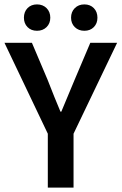

<svg xmlns="http://www.w3.org/2000/svg" viewBox="-24 -847 549 867"><path d="M191.9 0V-243.2L-3.9 -653.8H120.1L190.9 -486.8Q223.1 -403.8 249 -342.8H252.9Q304.7 -465.8 313 -486.8L383.8 -653.8H504.9L308.1 -243.2V0ZM84 -767.1Q84 -793.5 100.3 -810.3Q116.7 -827.1 143.1 -827.1Q169.4 -827.1 186.3 -810.3Q203.1 -793.5 203.1 -767.1Q203.1 -741.2 186.3 -724.6Q169.4 -708 143.1 -708Q116.7 -708 100.3 -724.6Q84 -741.2 84 -767.1ZM296.9 -767.1Q296.9 -793.5 313.7 -810.3Q330.6 -827.1 356.9 -827.1Q383.3 -827.1 399.7 -810.3Q416 -793.5 416 -767.1Q416 -741.2 399.7 -724.6Q383.3 -708 356.9 -708Q330.6 -708 313.7 -724.6Q296.9 -741.2 296.9 -767.1Z"/></svg>

Font: Source Sans 3 Semibold
Style: Regular
Weight: 600
Designer: Paul D. Hunt
Foundry: Adobe
Version: Version 3.052;hotconv 1.1.0;makeotfexe 2.6.0